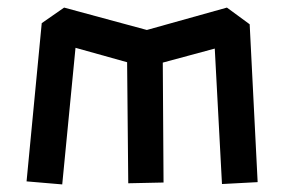

<svg xmlns="http://www.w3.org/2000/svg" viewBox="-20 -523 749 506"><path d="M50 -45 90 -462 149 -503 367 -444 578 -503 638 -459 659 -43 565 -38 546 -395 409 -358 411 -42 318 -40 315 -359 179 -397 144 -37Z"/></svg>

Font: ZCOOL KuaiLe
Style: Regular
Weight: 400
Designer: Lui Bingke
Foundry: ZCOOL
Version: Version 2.000